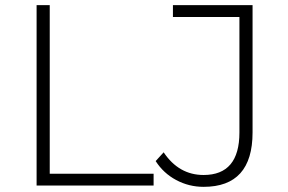

<svg xmlns="http://www.w3.org/2000/svg" viewBox="-20 -720 1117 745"><path d="M122 0V-700H173V-46H576V0ZM770 5Q713 5 663.5 -21.5Q614 -48 584 -95L615 -129Q674 -41 770 -41Q909 -41 909 -206V-654H651V-700H960V-206Q960 5 770 5Z"/></svg>

Font: mBank Light
Style: Regular
Weight: 300
Designer: Julieta Ulanovsky
Foundry: Julieta Ulanovsky
Version: Version 7.200;PS 007.200;hotconv 1.0.88;makeotf.lib2.5.64775